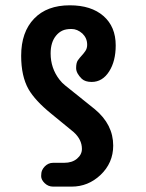

<svg xmlns="http://www.w3.org/2000/svg" viewBox="-20 -693 541 713"><path d="M286.1 -568.4Q267.1 -585.4 245.6 -585.4Q224.1 -585.4 211.2 -579.1Q198.2 -572.8 188.5 -561Q168 -536.6 168 -494.6Q168 -439.9 200.7 -397.5Q210.4 -384.8 221.7 -376L332.5 -287.1Q400.4 -230.5 400.4 -152.3Q400.4 -87.9 353 -43Q307.1 0 246.1 0H177.2Q159.2 0 146 -12.7Q132.8 -25.4 132.8 -39.1Q132.8 -52.7 136.5 -60.8Q140.1 -68.8 146.5 -75.2Q159.7 -88.4 177.2 -88.4H218.3Q248 -88.4 266.1 -103.8Q284.2 -119.1 284.2 -140.1Q284.2 -174.8 253.4 -202.6L169.9 -271Q110.4 -319.3 85.9 -361.8Q58.6 -410.2 58.6 -485.8Q58.6 -574.2 106.9 -624Q154.3 -673.3 239.3 -673.3Q318.8 -673.3 364.3 -633.5Q409.7 -593.8 409.7 -524.4Q409.7 -465.8 385.3 -427.7Q360.4 -388.7 320.3 -388.7Q296.4 -388.7 283.7 -400.4Q262.7 -420.9 262.7 -440.2Q262.7 -459.5 269 -468.8Q275.4 -478 283.2 -486.3Q291 -494.6 297.4 -504.2Q303.7 -513.7 303.7 -526.6Q303.7 -539.6 299.1 -550Q294.4 -560.5 286.1 -568.4Z"/></svg>

Font: Supermercado
Style: Regular
Weight: 400
Designer: James Grieshaber
Foundry: James Grieshaber
Version: Version 1.002